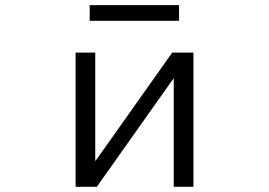

<svg xmlns="http://www.w3.org/2000/svg" viewBox="-20 -723 1040 743"><path d="M348.6 -519.5V-101.6H350.6L646.5 -519.5H728.5V0H652.3V-418H650.4L354.5 0H272.5V-519.5ZM327.1 -642.6V-703.1H672.9V-642.6Z"/></svg>

Font: Gen Shin Gothic Monospace Normal
Style: Regular
Weight: 350
Designer: [Source Han Sans]
Ryoko NISHIZUKA  (kana & ideographs); Paul D. Hunt (Latin, Greek & Cyrillic); Wenlong ZHANG  (bopomofo
Version: Version 1.002.20150607